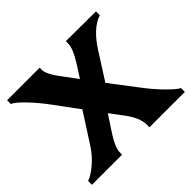

<svg xmlns="http://www.w3.org/2000/svg" viewBox="-123 -633 779 779"><g transform="rotate(-45 266.0 -243.5)"><path d="M533 0H330V-15Q330 -55 292 -105L251 -160L207 -93Q174 -43 173 -15V0H0V-22Q22 -29 53 -55Q84 -81 106 -115L189 -244L114 -346Q84 -387 49 -423.5Q14 -460 -1 -464V-486H186V-472Q186 -446 234 -385L269 -338L303 -391Q337 -445 337 -473V-487L509 -486V-464Q453 -446 403 -367L331 -254L417 -141Q451 -96 485 -62Q519 -28 533 -22Z"/></g></svg>

Font: Asul
Style: Bold
Weight: 700
Designer: Mariela Monsalve
Foundry: Mariela Monsalve
Version: Version 1.002